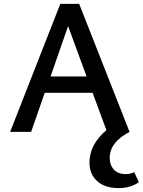

<svg xmlns="http://www.w3.org/2000/svg" viewBox="-20 -678 734 987"><path d="M670 207 694 259Q649 289 591 289Q520 289 480 253.5Q440 218 440 157Q440 65 527 -9L456 -201H210L140 0H32L290 -658H387L646 0Q544 53 544 134Q544 170 565 193.5Q586 217 627 217Q650 217 670 207ZM240 -285H425L330 -544Z"/></svg>

Font: EauTest Semibold
Style: Regular
Weight: 600
Designer: Christian Thalmann (Catharsis Fonts)
Version: Version 0.001;PS 000.001;hotconv 1.0.88;makeotf.lib2.5.64775